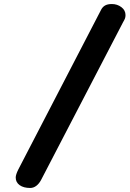

<svg xmlns="http://www.w3.org/2000/svg" viewBox="-20 -933 643 953"><path d="M58 -52Q58 -66 71 -92L480 -881Q488 -898 501 -905.5Q514 -913 535 -913Q562 -913 582.5 -897.5Q603 -882 603 -858Q603 -848 600 -840.5Q597 -833 591 -823L184 -40Q174 -21 160 -10.5Q146 0 130 0Q97 0 77.5 -14Q58 -28 58 -52Z"/></svg>

Font: Mali
Style: Bold Italic
Weight: 700
Italic angle: -10°
Version: Version 1.000; ttfautohint (v1.6)